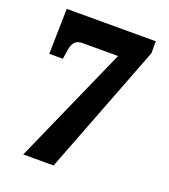

<svg xmlns="http://www.w3.org/2000/svg" viewBox="-132 -809 794 904"><g transform="rotate(20 265.5 -357.0)"><path d="M89 0 350 -588H172Q147 -588 134.5 -575Q122 -562 118 -537L110 -487H42L47 -714H493V-654L241 0Z"/></g></svg>

Font: Noto Serif Lao SemiCondensed Black
Style: Regular
Weight: 900
Width: 4
Designer: Monotype Design Team
Foundry: Monotype Imaging Inc.
Version: Version 2.003; ttfautohint (v1.8.4.7-5d5b)